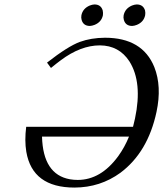

<svg xmlns="http://www.w3.org/2000/svg" viewBox="-20 -827 730 859"><path d="M533.2 -758.8Q539.6 -789.1 570.3 -802.2Q581.5 -806.6 591.3 -807.1Q620.6 -807.1 628.9 -780.3Q631.3 -769.5 629.4 -758.8Q623 -728.5 592.3 -715.8Q581.1 -711.4 571.3 -710.9Q542 -710.9 534.2 -737.8Q531.2 -748 533.2 -758.8ZM344.2 -758.8Q350.6 -789.1 381.3 -802.2Q392.6 -806.6 402.3 -807.1Q431.6 -807.1 439.5 -780.3Q441.9 -769.5 440.4 -758.8Q434.1 -728.5 403.3 -715.8Q392.1 -711.4 382.3 -710.9Q353 -710.9 345.2 -737.8Q342.3 -748 344.2 -758.8ZM208 -522.9 190.4 -546.9Q284.2 -620.1 337.4 -639.6Q387.2 -657.7 449.7 -658.2Q617.2 -658.2 670.4 -526.9Q704.6 -440.4 680.2 -326.2Q641.6 -146 519 -54.2Q428.7 11.7 313.5 12.2Q125 12.2 97.7 -147.9Q89.4 -198.2 97.2 -259.8H575.2Q578.6 -272 584 -296.9Q618.2 -458 559.1 -552.2Q512.7 -623.5 426.8 -624Q340.8 -624 251.5 -557.1Q234.9 -544.9 208 -522.9ZM168 -215.8Q172.4 -46.4 293 -24.9Q310.1 -22 327.6 -22Q430.7 -22 508.3 -127.4Q538.1 -168.5 557.1 -215.8Z"/></svg>

Font: Linux Libertine Display Slanted O
Style: Slanted
Weight: 400
Designer: Philipp H. Poll
Foundry: Philipp H. Poll
Version: Version 5.0.9